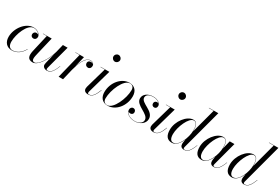

<svg xmlns="http://www.w3.org/2000/svg" viewBox="83 -1867 4359 2984"><g transform="rotate(30 2263.0 -375.0)"><path d="M385 -129.5 381 -131.5C341 -57.5 272.5 3.5 186 3.5C130 3.5 105 -43 105 -106.5C105 -235.5 189.5 -464 303.5 -464C355 -464 394.5 -437.5 412.5 -408.5C402.5 -416 388.5 -418 374 -418C348.5 -418 327 -395.5 327 -368C327 -333 351.5 -318 376.5 -318C405.5 -318 428 -339.5 428 -375C428 -414 379 -470 297 -470C156 -470 30.5 -305 30.5 -150C30.5 -55 83 10 179 10C275 10 345.5 -54 385 -129.5Z M624.5 -460H469V-455.5H538.5L466.5 -141C449.5 -58.5 456 10 552.5 10C641.5 10 732.5 -139 777 -261.5L734 -85C731.5 -74.5 729.5 -60.5 729.5 -52.5C729.5 -22.5 756.5 10 808.5 10C871 10 912.5 -38 955.5 -153L951.5 -154.5C909.5 -42.5 870 3 813 3C800.5 3 794.5 -5.5 794.5 -16C794.5 -21 795 -28 796.5 -34L910 -460H825.5L791 -319C751 -167.5 642 -3.5 575.5 -3.5C516.5 -3.5 533 -73.5 551.5 -152.5Z M1127.5 -455.5 1014.5 0H1093.5L1140 -195.5C1170.5 -311.5 1225 -465 1317.5 -465C1347 -465 1367.5 -452 1377.5 -433.5C1368 -444 1353.5 -450.5 1337 -450.5C1303 -450.5 1283.5 -430.5 1283.5 -403.5C1283.5 -372.5 1305 -349 1337.5 -349C1370 -349 1388.5 -375.5 1388.5 -407C1388.5 -441 1362 -469.5 1317 -469.5C1242 -469.5 1190.5 -370.5 1158 -269.5L1203.5 -460H1050V-455.5Z M1594 -700C1594 -667 1620.5 -639.5 1653.5 -639.5C1686.5 -639.5 1714 -667 1714 -700C1714 -733 1686.5 -760 1653.5 -760C1620.5 -760 1594 -733 1594 -700ZM1698.5 -153 1694.5 -154.5C1651 -42 1614 3 1556.5 3C1541.5 3 1536.5 -6.5 1536.5 -18C1536.5 -22.5 1537 -28.5 1538.5 -34L1659 -460H1502.5V-455.5H1579.5L1473.5 -85C1470.5 -74 1469 -63 1469 -53C1469 -15 1493.5 10 1545.5 10C1617.5 10 1655 -38 1698.5 -153Z M1897.5 10C2038.5 10 2165.5 -135 2165.5 -310C2165.5 -400 2118 -470 2017 -470C1876 -470 1749 -324.5 1749 -149.5C1749 -59.5 1796.5 10 1897.5 10ZM1888 5.5C1837 5.5 1813.5 -25.5 1813.5 -74.5C1813.5 -223.5 1917 -465 2026 -465C2077 -465 2100.5 -434 2100.5 -385C2100.5 -236 1997 5.5 1888 5.5Z M2558 -132C2558 -275 2327 -286.5 2327 -386.5C2327 -444 2394 -464.5 2445 -464.5C2505.5 -464.5 2547 -442 2566 -414.5C2558.5 -420.5 2549 -423.5 2538 -423.5C2510.5 -423.5 2491 -402.5 2491 -376.5C2491 -344 2513.5 -328.5 2538 -328.5C2561.5 -328.5 2583 -344 2583 -380C2583 -422 2533 -469 2445 -469C2347 -469 2277 -416 2277 -342C2277 -216 2512 -196.5 2512 -85C2512 -20 2436.5 5.5 2381 5.5C2310.5 5.5 2243 -23 2226 -77C2234.5 -67 2248.5 -62 2264.5 -62C2289.5 -62 2312.5 -78.5 2312.5 -109C2312.5 -138.5 2293.5 -159.5 2266 -159.5C2234.5 -159.5 2216 -134.5 2216 -105C2216 -30.5 2297.5 10 2381.5 10C2468 10 2558 -43 2558 -132Z M2767.5 -700C2767.5 -667 2794 -639.5 2827 -639.5C2860 -639.5 2887.5 -667 2887.5 -700C2887.5 -733 2860 -760 2827 -760C2794 -760 2767.5 -733 2767.5 -700ZM2872 -153 2868 -154.5C2824.5 -42 2787.5 3 2730 3C2715 3 2710 -6.5 2710 -18C2710 -22.5 2710.5 -28.5 2712 -34L2832.5 -460H2676V-455.5H2753L2647 -85C2644 -74 2642.5 -63 2642.5 -53C2642.5 -15 2667 10 2719 10C2791 10 2828.5 -38 2872 -153Z M3249.5 -324C3249.5 -401.5 3236.5 -470 3166 -470C3048.5 -470 2922.5 -305.5 2922.5 -152.5C2922.5 -50.5 2960 10 3049.5 10C3119.5 10 3175.5 -57.5 3210.5 -140.5L3200.5 -85C3198.5 -74.5 3198.5 -63 3198.5 -58C3198.5 -18 3219.5 10 3266.5 10C3333.5 10 3373 -38 3416 -153L3412 -154.5C3369.5 -42.5 3330 3.5 3274.5 3.5C3259 3.5 3254 -7 3254 -17.5C3254 -22 3254.5 -27.5 3256 -33.5L3447.5 -750H3279.5V-745.5H3366L3249 -309.5C3249 -314.5 3249.5 -319.5 3249.5 -324ZM3245.5 -324C3245.5 -192.5 3165 -2 3066 -2C3024.5 -2 2998.5 -38.5 2998.5 -117C2998.5 -246 3089 -462 3175.5 -462C3230.5 -462 3245.5 -401.5 3245.5 -324Z M3783.5 -324C3783.5 -398 3772 -470 3700 -470C3582.5 -470 3456.5 -305.5 3456.5 -152.5C3456.5 -50.5 3493.5 10 3583 10C3653.5 10 3710 -58 3744.5 -141.5L3734.5 -85C3733 -78 3732.5 -69 3732.5 -58C3732.5 -18 3753.5 10 3800.5 10C3867 10 3907 -38 3950 -153L3946 -154.5C3903.5 -42.5 3864 3 3808.5 3C3793.5 3 3788 -5.5 3788 -17C3788 -21.5 3788.5 -27.5 3790 -33L3904 -460H3819.5L3783 -309.5C3783 -314.5 3783.5 -319.5 3783.5 -324ZM3779.5 -324C3779.5 -192.5 3698.5 -2 3600 -2C3559 -2 3532.5 -38 3532.5 -117C3532.5 -247 3623 -462 3709.5 -462C3764.5 -462 3779.5 -401.5 3779.5 -324Z M4327.5 -324C4327.5 -401.5 4314.5 -470 4244 -470C4126.5 -470 4000.5 -305.5 4000.5 -152.5C4000.5 -50.5 4038 10 4127.5 10C4197.5 10 4253.5 -57.5 4288.5 -140.5L4278.5 -85C4276.5 -74.5 4276.5 -63 4276.5 -58C4276.5 -18 4297.5 10 4344.5 10C4411.5 10 4451 -38 4494 -153L4490 -154.5C4447.5 -42.5 4408 3.5 4352.5 3.5C4337 3.5 4332 -7 4332 -17.5C4332 -22 4332.5 -27.5 4334 -33.5L4525.5 -750H4357.5V-745.5H4444L4327 -309.5C4327 -314.5 4327.5 -319.5 4327.5 -324ZM4323.5 -324C4323.5 -192.5 4243 -2 4144 -2C4102.5 -2 4076.5 -38.5 4076.5 -117C4076.5 -246 4167 -462 4253.5 -462C4308.5 -462 4323.5 -401.5 4323.5 -324Z"/></g></svg>

Font: Bodoni* 36pt
Style: Italic
Weight: 400
Italic angle: -13°
Version: Version 2.3